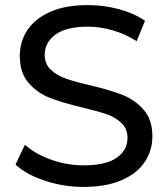

<svg xmlns="http://www.w3.org/2000/svg" viewBox="-20 -728 661 756"><path d="M156.5 -16.5C205.5 -0.2 256.3 8 309 8C368.3 8 418.3 -0.8 459 -18.5C499.7 -36.2 530 -60.2 550 -90.5C570 -120.8 580 -154.3 580 -191C580 -235 568.5 -270 545.5 -296C522.5 -322 495 -341.3 463 -354C431 -366.7 388.7 -379.3 336 -392C295.3 -401.3 263.2 -410.2 239.5 -418.5C215.8 -426.8 196 -438.5 180 -453.5C164 -468.5 156 -488 156 -512C156 -544.7 170.2 -571.3 198.5 -592C226.8 -612.7 269.3 -623 326 -623C358 -623 390.7 -618.2 424 -608.5C457.3 -598.8 488.7 -584.7 518 -566L551 -646C522.3 -666 488 -681.3 448 -692C408 -702.7 367.3 -708 326 -708C266.7 -708 217 -699 177 -681C137 -663 107.2 -639 87.5 -609C67.8 -579 58 -545.3 58 -508C58 -463.3 69.5 -427.8 92.5 -401.5C115.5 -375.2 143.2 -355.7 175.5 -343C207.8 -330.3 250.3 -317.7 303 -305C345 -295 377.5 -286 400.5 -278C423.5 -270 442.8 -258.5 458.5 -243.5C474.2 -228.5 482 -209 482 -185C482 -152.3 467.7 -126.2 439 -106.5C410.3 -86.8 367 -77 309 -77C265 -77 222.2 -84.5 180.5 -99.5C138.8 -114.5 104.7 -134 78 -158L41 -80C69 -54 107.5 -32.8 156.5 -16.5Z"/></svg>

Font: ICO Headline
Style: Regular
Weight: 500
Designer: Julieta Ulanovsky
Foundry: Julieta Ulanovsky
Version: Version 7.200